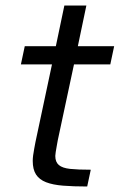

<svg xmlns="http://www.w3.org/2000/svg" viewBox="-20 -678 435 698"><path d="M297 0Q247 0 209.5 -3Q172 -6 147.5 -15.5Q123 -25 111 -43.5Q99 -62 99 -93Q99 -102 100.5 -113.5Q102 -125 104.5 -138Q107 -151 109 -162L169 -444H56L70 -510H183L214 -658H294L263 -510H395L381 -444H249L190 -168Q188 -157 186 -145.5Q184 -134 182.5 -125Q181 -116 181 -111Q181 -89 194 -78Q207 -67 235 -64Q263 -61 310 -61Z"/></svg>

Font: Saira SemiExpanded
Style: Italic
Weight: 400
Width: 6
Italic angle: -12°
Designer: Hector Gatti with collaboration of the Omnibus-Type team
Foundry: Omnibus-Type
Version: Version 1.101